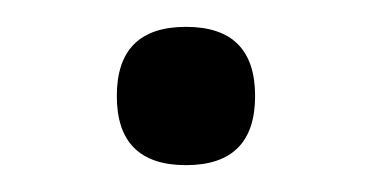

<svg xmlns="http://www.w3.org/2000/svg" viewBox="-20 -416 276 143"><path d="M118.5 -293Q67 -293 67 -344.5Q67 -396 118.5 -396Q170 -396 170 -344.5Q170 -293 118.5 -293Z"/></svg>

Font: Khand Medium
Style: Regular
Weight: 500
Designer: Devanagari: Sanchit Sawaria, Jyotish Sonowal; Latin: Satya Rajpurohit
Foundry: Indian Type Foundry
Version: Version 1.100;PS 1.0;hotconv 1.0.78;makeotf.lib2.5.61930; tt